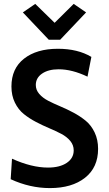

<svg xmlns="http://www.w3.org/2000/svg" viewBox="-20 -962 564 992"><path d="M35.2 -36.1 42 -142.1Q143.1 -96.2 228 -96.2Q288.6 -96.2 324.7 -120.4Q360.8 -144.5 360.8 -185.1Q360.8 -212.4 343 -233.9Q325.2 -255.4 296.9 -270.3Q268.6 -285.2 234.4 -299.6Q200.2 -314 165.8 -332Q131.3 -350.1 103 -372.8Q74.7 -395.5 56.9 -431.9Q39.1 -468.3 39.1 -515.1Q39.1 -607.9 104.2 -658.9Q169.4 -710 278.8 -710Q381.8 -710 452.1 -668L432.1 -565.9Q352.5 -604 283.2 -604Q230 -604 197.5 -581.8Q165 -559.6 165 -522.9Q165 -497.1 182.9 -476.6Q200.7 -456.1 229 -441.4Q257.3 -426.8 291.7 -412.4Q326.2 -397.9 360.4 -379.6Q394.5 -361.3 422.9 -338.1Q451.2 -314.9 469 -277.6Q486.8 -240.2 486.8 -192.9Q486.8 -96.7 419.2 -43.5Q351.6 9.8 237.8 9.8Q134.8 9.8 35.2 -36.1ZM162.1 -941.9 262.2 -844.2 360.8 -941.9 424.8 -897.9 291 -756.8H231.9L98.1 -897.9Z"/></svg>

Font: LT Hoop SemBd
Style: Regular
Weight: 600
Designer: Daniel Lyons
Foundry: LyonsType
Version: Version 1.000